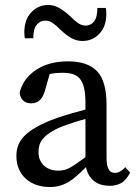

<svg xmlns="http://www.w3.org/2000/svg" viewBox="-20 -738 550 773"><path d="M324 -259Q298 -252 273.5 -244Q249 -236 233 -230Q200 -217 180.5 -203.5Q161 -190 151 -177Q141 -164 138 -151Q135 -138 135 -127Q135 -107 140.5 -95Q146 -83 154 -74Q177 -51 215 -51Q227 -51 238 -53.5Q249 -56 261 -62.5Q273 -69 288 -79.5Q303 -90 324 -105ZM504 -43Q487 -11 467 -0.5Q447 10 423 10Q381 10 357 -10.5Q333 -31 326 -65Q306 -45 289 -30Q272 -15 255 -5Q238 5 220 10Q202 15 180 15Q153 15 128.5 7Q104 -1 85.5 -17Q67 -33 56.5 -56.5Q46 -80 46 -111Q46 -132 53 -152Q60 -172 78 -190.5Q96 -209 128.5 -227.5Q161 -246 212 -264Q235 -272 264.5 -280.5Q294 -289 324 -297V-324Q324 -360 318.5 -383.5Q313 -407 302 -420.5Q291 -434 273.5 -439.5Q256 -445 231 -445Q220 -445 207.5 -444Q195 -443 180 -440L160 -370Q146 -322 106 -322Q85 -322 73 -333.5Q61 -345 59 -365Q73 -422 125 -456.5Q177 -491 254 -491Q333 -491 371 -451Q409 -411 409 -315V-101Q409 -42 442 -42Q454 -42 463 -47.5Q472 -53 479 -59L484 -65ZM312 -573Q289 -573 268.5 -584Q248 -595 226 -616Q206 -636 192 -645.5Q178 -655 162 -655Q142 -655 128 -638.5Q114 -622 114 -584H80Q79 -589 78.5 -595.5Q78 -602 78 -608Q78 -659 106 -688.5Q134 -718 174 -718Q197 -718 217.5 -706.5Q238 -695 260 -675Q280 -655 294.5 -645Q309 -635 325 -635Q345 -635 358.5 -651.5Q372 -668 372 -706H406Q407 -701 407.5 -696Q408 -691 408 -683Q408 -631 380 -602Q352 -573 312 -573Z"/></svg>

Font: SourceSerifPro
Style: Book
Weight: 400
Designer: Frank Grießhammer
Foundry: Adobe Systems Incorporated
Version: Version 1.014;PS Version 1.0;hotconv 1.0.73;makeotf.lib2.5.5